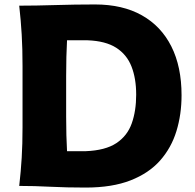

<svg xmlns="http://www.w3.org/2000/svg" viewBox="-20 -826 866 853"><path d="M65.4 0Q72.8 -64.5 76.4 -125Q80.1 -185.5 80.1 -260.7V-532.7Q80.1 -610.8 76.4 -672.6Q72.8 -734.4 65.4 -800.8Q138.7 -800.8 225.6 -803.5Q312.5 -806.2 402.3 -806.2Q524.4 -806.2 610.1 -758.1Q695.8 -710 741.2 -619.9Q786.6 -529.8 786.6 -402.8Q786.6 -317.9 763.9 -243.7Q741.2 -169.4 691.4 -113Q641.6 -56.6 560.1 -24.7Q478.5 7.3 360.4 7.3Q274.9 7.3 204.1 3.7Q133.3 0 65.4 0ZM277.8 -154.3H360.4Q448.2 -157.7 497.1 -190.2Q545.9 -222.7 565.4 -278.1Q585 -333.5 585 -405.3Q585 -477.5 564.2 -530.5Q543.5 -583.5 496.3 -613.8Q449.2 -644 369.1 -647H277.8Q275.9 -610.8 274.9 -573Q273.9 -535.2 273.9 -487.3V-308.1Q273.9 -262.2 274.9 -225.6Q275.9 -189 277.8 -154.3Z"/></svg>

Font: Pinar DS2-Bold
Style: Regular
Weight: 700
Designer: Amin Abedi
Version: Version 2.000